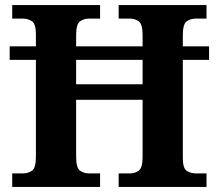

<svg xmlns="http://www.w3.org/2000/svg" viewBox="-20 -734 859 754"><path d="M28 0V-53H70Q91 -53 106 -64Q121 -75 121 -118V-499H18V-552H121V-600Q121 -640 105.5 -650.5Q90 -661 70 -661H28V-714H373V-661H330Q309 -661 294 -650Q279 -639 279 -596V-552H540V-596Q540 -639 525 -650Q510 -661 489 -661H446V-714H791V-661H749Q728 -661 713 -650Q698 -639 698 -596V-552H801V-499H698V-113Q698 -73 713.5 -63Q729 -53 749 -53H791V0H446V-53H489Q510 -53 525 -64Q540 -75 540 -118V-342H279V-118Q279 -75 294 -64Q309 -53 330 -53H373V0ZM279 -403H540V-499H279Z"/></svg>

Font: Noto Serif Oriya
Style: Bold
Weight: 700
Designer: David Williams
Foundry: Google LLC, David Williams
Version: Version 1.051; ttfautohint (v1.8.4.7-5d5b)